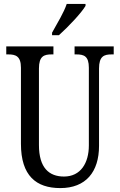

<svg xmlns="http://www.w3.org/2000/svg" viewBox="-20 -951 613 981"><path d="M246 -784V-771H281C329 -814 397 -886 417 -921V-931H321C306 -886 274 -835 246 -784ZM288 10C419 10 486 -73 486 -206V-601C486 -664 512 -673 550 -673H561V-714H361V-673H371C409 -673 434 -664 434 -605V-208C434 -118 392 -49 307 -49C231 -49 179 -93 179 -210V-601C179 -664 205 -673 243 -673H253V-714H12V-673H23C60 -673 87 -664 87 -605V-216C87 -53 165 10 288 10Z"/></svg>

Font: Noto Serif Ethiopic XCn
Style: Regular
Weight: 400
Width: 2
Designer: Monotype Design Team
Foundry: Monotype Imaging Inc.
Version: Version 2.102